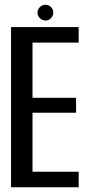

<svg xmlns="http://www.w3.org/2000/svg" viewBox="-20 -789 384 809"><path d="M26.5 0H311.5V-65.5H117V-314H300.5V-377H117V-609.5H311.5V-675H26.5ZM171.5 -702.5Q185.5 -702.5 195 -712.5Q204.5 -722.5 204.5 -736Q204.5 -749.5 195 -759.2Q185.5 -769 171.5 -769Q158 -769 148 -759.2Q138 -749.5 138 -736Q138 -722 148.2 -712.2Q158.5 -702.5 171.5 -702.5Z"/></svg>

Font: Anybody Condensed
Style: Regular
Weight: 400
Width: 3
Designer: Tyler Finck
Foundry: Etcetera Type Company
Version: Version 1.113;gftools[0.9.25]